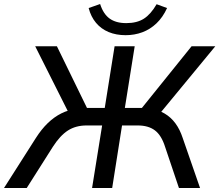

<svg xmlns="http://www.w3.org/2000/svg" viewBox="-52 -935 1091 955"><path d="M-32 0 126 -248Q154 -292 185.5 -322.5Q217 -353 253 -371Q289 -389 331 -394L295 -363L123 -705H231L389 -381L367 -398H469L518 -705H618L569 -398H661L640 -381L901 -705H1019L737 -363L695 -394Q735 -389 766.5 -370.5Q798 -352 820.5 -321.5Q843 -291 857 -248L943 0H838L769 -205Q751 -262 718.5 -286.5Q686 -311 633 -311H555L506 0H406L456 -311H379Q325 -311 286 -286Q247 -261 211 -205L81 0ZM573 -760Q526 -760 488.5 -775.5Q451 -791 425.5 -821.5Q400 -852 389 -895L446 -915Q462 -865 493.5 -842.5Q525 -820 576 -820Q629 -820 663.5 -842Q698 -864 727 -914L779 -895Q758 -849 726.5 -819Q695 -789 656 -774.5Q617 -760 573 -760Z"/></svg>

Font: Nunito Sans 12pt SemiBold
Style: Italic
Weight: 600
Italic angle: -9°
Designer: Vernon Adams
Foundry: Vernon Adams
Version: Version 3.101;gftools[0.9.27]